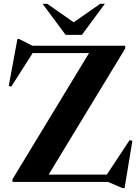

<svg xmlns="http://www.w3.org/2000/svg" viewBox="-20 -955 734 1008"><path d="M637.5 -715V-700.5L235.5 -38.5H541L660.5 -219.5L675 -215.5L634 32.5H622.5L547 0H45.5V-14L447.5 -676.5H151.5L39 -500L26 -504L71.5 -750.5H80L150 -715ZM530.5 -935 410 -772H324.5L203.5 -935H228L367 -838L506 -935Z"/></svg>

Font: Newsreader Display SemiBold
Style: Regular
Weight: 600
Designer: Hugues Gentile
Foundry: Production Type
Version: Version 1.001